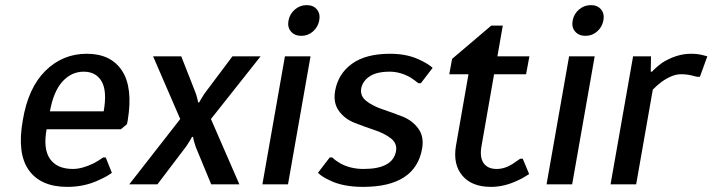

<svg xmlns="http://www.w3.org/2000/svg" viewBox="-20 -720 2783 750"><path d="M243 10Q139 10 92.5 -55.5Q46 -121 69 -250Q90 -377 157.5 -443.5Q225 -510 319 -510Q413 -510 456.5 -444Q500 -378 479 -250L476 -235L452 -215H162Q148 -138 175.5 -99Q203 -60 265 -60Q300 -60 346 -82Q368 -94 383 -105H393L417 -45Q397 -30 367 -17Q311 10 243 10ZM175 -285H385Q399 -364 377 -402Q355 -440 307 -440Q259 -440 224 -401.5Q189 -363 175 -285Z M485 0 684 -255 578 -500H688L743 -360Q745 -356 747.5 -347Q750 -338 751 -334L754 -320H758L766 -334Q780 -357 783 -360L888 -500H998L804 -255L915 0H805L745 -145Q743 -150 740.5 -159Q738 -168 737 -171L734 -185H730L722 -171Q708 -148 705 -145L595 0Z M1202.5 -597Q1183 -580 1157 -580Q1131 -580 1116.5 -597Q1102 -614 1107 -640Q1112 -666 1132 -683Q1152 -700 1178 -700Q1204 -700 1218 -683Q1232 -666 1227 -640Q1222 -614 1202.5 -597ZM1005 0 1093 -500H1193L1105 0Z M1398 10Q1317 10 1265 -17Q1237 -30 1222 -45L1268 -105H1278Q1290 -93 1309 -82Q1349 -60 1400 -60Q1515 -60 1527 -130Q1532 -160 1507 -179.5Q1482 -199 1443 -212Q1404 -225 1365.5 -240Q1327 -255 1304 -286.5Q1281 -318 1289 -365Q1301 -432 1355 -471Q1409 -510 1504 -510Q1576 -510 1628 -482Q1653 -470 1670 -455L1624 -395H1614Q1602 -405 1584 -417Q1544 -440 1502 -440Q1452 -440 1424.5 -422Q1397 -404 1391 -375Q1386 -345 1411 -325.5Q1436 -306 1474.5 -293Q1513 -280 1551.5 -265Q1590 -250 1613.5 -218.5Q1637 -187 1629 -140Q1603 10 1398 10Z M1898 10Q1823 10 1786 -34Q1749 -78 1761 -150L1810 -430H1735L1746 -490L1899 -620H1944L1923 -500H2048L2035 -430H1910L1861 -150Q1853 -106 1869 -83Q1885 -60 1920 -60Q1952 -60 1983 -80Q1997 -89 2012 -100H2022L2047 -40Q2021 -23 2002 -15Q1950 10 1898 10Z M2312.5 -597Q2293 -580 2267 -580Q2241 -580 2226.5 -597Q2212 -614 2217 -640Q2222 -666 2242 -683Q2262 -700 2288 -700Q2314 -700 2328 -683Q2342 -666 2337 -640Q2332 -614 2312.5 -597ZM2115 0 2203 -500H2303L2215 0Z M2365 0 2453 -500H2523L2522 -440H2527Q2540 -455 2567 -475Q2623 -510 2679 -510Q2704 -510 2724 -505L2743 -500L2714 -420H2704Q2697 -421 2683 -425Q2663 -430 2640 -430Q2606 -430 2564 -400Q2548 -388 2530 -370L2465 0Z"/></svg>

Font: Scada
Style: Italic
Weight: 400
Italic angle: -10°
Designer: Jovanny Lemonad
Foundry: Jovanny Lemonad
Version: Version 4.100;PS 004.100;hotconv 1.0.88;makeotf.lib2.5.64775